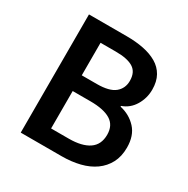

<svg xmlns="http://www.w3.org/2000/svg" viewBox="-151 -787 899 920"><g transform="rotate(30 298.5 -327.0)"><path d="M83 0V-654H292Q343 -654 385.5 -645.5Q428 -637 459.5 -618.5Q491 -600 508.5 -569Q526 -538 526 -493Q526 -446 502 -406Q478 -366 435 -351V-347Q489 -335 524.5 -296.5Q560 -258 560 -192Q560 -143 541 -107Q522 -71 488.5 -47Q455 -23 409 -11.5Q363 0 309 0ZM199 -384H282Q351 -384 381.5 -409Q412 -434 412 -476Q412 -524 380 -544Q348 -564 284 -564H199ZM199 -90H297Q369 -90 408 -116.5Q447 -143 447 -198Q447 -250 409 -273.5Q371 -297 297 -297H199Z"/></g></svg>

Font: TT Toshiba Sans Medium
Style: Regular
Weight: 500
Designer: Paul D. Hunt
Foundry: Toshiba Corporation
Version: Version 2.020;PS 2.000;hotconv 1.0.86;makeotf.lib2.5.63406